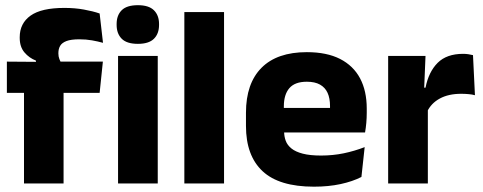

<svg xmlns="http://www.w3.org/2000/svg" viewBox="-20 -707 1862 740"><path d="M228 -676.5Q268.5 -676.5 303.2 -670.2Q338 -664 364 -655L377 -542Q357 -547.5 334.5 -551.5Q312 -555.5 285.5 -555.5Q254 -555.5 236.2 -548.8Q218.5 -542 211.8 -530.2Q205 -518.5 205 -502V-501Q205 -489 208.8 -479.5Q212.5 -470 217.5 -461.5L118.5 -458V-473.5Q92.5 -483.5 74.2 -505Q56 -526.5 56 -561V-563.5Q56 -617 97.8 -646.8Q139.5 -676.5 228 -676.5ZM72.5 0V-426.5H225V0ZM6.5 -349V-469.5L138.5 -468.5L196.5 -469.5H376.5L364 -349ZM435 0V-491.5H588V0ZM511.5 -538Q468.5 -538 449 -557.8Q429.5 -577.5 429.5 -611V-614.5Q429.5 -648 449 -667.5Q468.5 -687 511.5 -687Q553.5 -687 573.2 -667.5Q593 -648 593 -614.5V-611Q593 -577 573.2 -557.5Q553.5 -538 511.5 -538Z M690.5 0V-660.5H843.5V0Z M1190 12.5Q1056 12.5 992 -47.2Q928 -107 928 -221.5V-272.5Q928 -385.5 988 -445.8Q1048 -506 1162.5 -506Q1239.5 -506 1290.8 -479.8Q1342 -453.5 1367.8 -405Q1393.5 -356.5 1393.5 -288.5V-272Q1393.5 -253 1391.8 -233.2Q1390 -213.5 1387 -196.5H1249Q1251 -225.5 1251.5 -251.2Q1252 -277 1252 -298Q1252 -328.5 1242.5 -349.2Q1233 -370 1213.2 -381Q1193.5 -392 1162.5 -392Q1116.5 -392 1095.2 -367.2Q1074 -342.5 1074 -297V-252L1075 -235.5V-200.5Q1075 -181.5 1081.2 -164.5Q1087.5 -147.5 1103.2 -134.8Q1119 -122 1146.8 -114.8Q1174.5 -107.5 1217.5 -107.5Q1263 -107.5 1305 -116.2Q1347 -125 1385.5 -140L1373 -25Q1339 -7.5 1292.5 2.5Q1246 12.5 1190 12.5ZM1009 -196.5V-291H1356V-196.5Z M1626 -276 1584 -369H1620Q1632 -430 1666.8 -464.8Q1701.5 -499.5 1765 -499.5Q1776 -499.5 1785.2 -498Q1794.5 -496.5 1803 -494.5L1810.5 -340Q1800 -343 1786 -344.2Q1772 -345.5 1757.5 -345.5Q1708.5 -345.5 1675 -327.2Q1641.5 -309 1626 -276ZM1476 0V-491.5H1620L1613.5 -334.5L1629 -332.5V0Z"/></svg>

Font: Anek Odia Medium
Style: Bold
Weight: 700
Version: Version 1.003